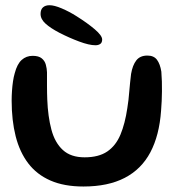

<svg xmlns="http://www.w3.org/2000/svg" viewBox="-20 -664 678 717"><path d="M291.5 32.5Q219.5 32.5 168.5 10.2Q117.5 -12 85.5 -54Q53.5 -96 38.5 -155.2Q23.5 -214.5 23.5 -288.5Q23.5 -306.5 24.8 -324.8Q26 -343 28.5 -360Q31 -377 35 -390.5Q44 -425 61 -440.2Q78 -455.5 102 -455.5Q124.5 -455.5 136 -446Q147.5 -436.5 151.2 -422.2Q155 -408 155.5 -394Q155.5 -384 155.5 -371Q155.5 -358 155.5 -344Q155.5 -330 155.8 -316.8Q156 -303.5 156.5 -292.5Q159 -228.5 172 -179.8Q185 -131 214.8 -103.8Q244.5 -76.5 296 -76.5Q348.5 -76.5 380.5 -98.2Q412.5 -120 429.8 -161.2Q447 -202.5 455.5 -260.5Q458 -275.5 459.8 -291.2Q461.5 -307 462.8 -323Q464 -339 465.8 -355.2Q467.5 -371.5 469.5 -388Q475 -420.5 489 -438.5Q503 -456.5 530.5 -456.5Q554.5 -456.5 566.2 -440.8Q578 -425 582.5 -396.5Q584 -378 584.5 -359.8Q585 -341.5 584.8 -323Q584.5 -304.5 583.8 -286.5Q583 -268.5 581.5 -250.5Q575 -158.5 541.5 -95.2Q508 -32 445.8 0.2Q383.5 32.5 291.5 32.5ZM336.5 -495Q313 -495 275.5 -509Q238 -523 202 -541.5Q168.5 -559 150 -575.8Q131.5 -592.5 131.5 -612Q131.5 -628.5 140.5 -636.5Q149.5 -644.5 165 -644.5Q182.5 -644.5 210.2 -632.8Q238 -621 265 -604Q306.5 -578 334 -554.5Q361.5 -531 361.5 -516.5Q361.5 -505 354.5 -500Q347.5 -495 336.5 -495Z"/></svg>

Font: Gluten Thin
Style: Regular
Weight: 400
Version: Version 1.300